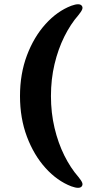

<svg xmlns="http://www.w3.org/2000/svg" viewBox="-20 -761 423 912"><path d="M75 -304.8Q75 -410.2 107.9 -497.8Q140.9 -585.4 196.2 -646.6Q251.5 -707.9 318.8 -733.7Q357.8 -747.8 368.4 -733.7Q374.1 -726.5 370.4 -716.6Q366.8 -706.6 352.4 -689Q315.1 -646.4 285.5 -587.1Q256 -527.7 239 -456.3Q222 -384.8 222 -304.8Q222 -225.3 239 -153.6Q256 -81.9 285.5 -22.5Q315.1 36.8 352.4 79.4Q366.8 97 370.4 106.8Q374.1 116.5 368.4 124.1Q357.8 138.2 318.8 124.1Q251.5 98.3 196.2 37Q140.9 -24.2 107.9 -111.8Q75 -199.4 75 -304.8Z"/></svg>

Font: Fraunces
Style: Regular
Weight: 900
Version: Version 1.000;[b76b70a41]